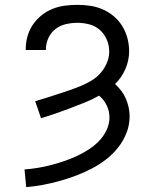

<svg xmlns="http://www.w3.org/2000/svg" viewBox="-20 -763 640 791"><path d="M88 8 81 -65Q109 -67 136 -71.5Q163 -76 190 -83Q217 -90 243.5 -99Q270 -108 295 -119.5Q320 -131 343.5 -146Q367 -161 386.5 -180.5Q406 -200 418.5 -226Q431 -252 431 -279Q431 -305 419.5 -329Q408 -353 388 -369Q360 -353 330 -341Q300 -329 270 -317.5Q240 -306 209.5 -295.5Q179 -285 149 -276L125 -346Q149 -353 172.5 -360.5Q196 -368 219 -375.5Q242 -383 265.5 -391Q289 -399 312 -408.5Q335 -418 356 -430.5Q377 -443 393.5 -461.5Q410 -480 420 -503Q430 -526 430 -551Q430 -576 420 -599.5Q410 -623 391.5 -639.5Q373 -656 348.5 -662.5Q324 -669 299 -669Q275 -669 251 -663.5Q227 -658 208 -643Q189 -628 179 -605.5Q169 -583 169 -559Q169 -559 169 -558.5Q169 -558 169 -557H86Q86 -558 86 -558.5Q86 -559 86 -560Q86 -587 93 -612.5Q100 -638 114.5 -660Q129 -682 150 -699Q171 -716 195.5 -726Q220 -736 246 -739.5Q272 -743 299 -743Q326 -743 352.5 -739Q379 -735 404 -724Q429 -713 449.5 -695.5Q470 -678 484 -655Q498 -632 505 -605.5Q512 -579 512 -552Q512 -514 496.5 -478.5Q481 -443 454 -417Q468 -404 479.5 -389Q491 -374 498.5 -356.5Q506 -339 510 -320.5Q514 -302 514 -284Q514 -248 501 -215Q488 -182 466 -154.5Q444 -127 416 -105.5Q388 -84 357 -68Q326 -52 293 -39.5Q260 -27 226 -17.5Q192 -8 157.5 -1.5Q123 5 88 8Z"/></svg>

Font: Bmono
Style: Regular
Weight: 400
Monospace: yes
Designer: Belleve Invis
Foundry: Belleve Invis
Version: Version 11.2.2; ttfautohint (v1.8.2)